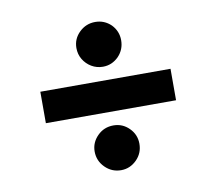

<svg xmlns="http://www.w3.org/2000/svg" viewBox="-67 -652 814 722"><g transform="rotate(-10 340.0 -291.0)"><path d="M91.3 -351.1H588.4V-231H91.3ZM339.8 -7.8Q304.2 -7.8 278.8 -33.2Q253.4 -58.6 253.4 -94.2Q253.4 -128.4 278.8 -153.8Q303.7 -178.7 339.8 -178.7Q374.5 -178.7 399.4 -153.8Q424.3 -128.9 424.3 -94.2Q424.3 -58.1 399.4 -33.2Q374 -7.8 339.8 -7.8ZM339.8 -402.8Q316.4 -402.8 296.4 -414.6Q276.9 -426.3 265.1 -445.8Q253.4 -465.3 253.4 -489.3Q253.4 -524.4 279.3 -549.3Q304.7 -573.7 339.8 -573.7Q374.5 -573.7 399.9 -549.3Q424.3 -523.9 424.3 -489.3Q424.3 -453.6 399.9 -428.2Q374.5 -402.8 339.8 -402.8Z"/></g></svg>

Font: My Font
Style: Bold
Weight: 500
Designer: Rasmus Andersson
Foundry: rsms
Version: Version 0.001